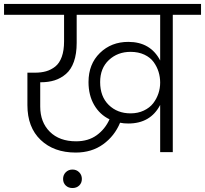

<svg xmlns="http://www.w3.org/2000/svg" viewBox="-49 -760 1024 959"><path d="M591.8 -143.1Q568.4 -143.1 550.8 -147Q522.9 -80.1 465.8 -39.1Q408.7 2 329.1 2Q220.2 2 154.1 -61Q87.9 -124 87.9 -234.9V-397H126Q157.2 -397 181.6 -404.1Q206.1 -411.1 227.1 -427.7Q248 -444.3 259.5 -476.1Q271 -507.8 271 -553.2V-686H-28.8V-740.2H955.1V-686H814V0H751V-235.8Q702.6 -143.1 591.8 -143.1ZM151.9 -228Q151.9 -149.4 200 -101.8Q248 -54.2 331.1 -54.2Q392.1 -54.2 434.1 -84.7Q476.1 -115.2 498 -164.1Q449.2 -187.5 421.1 -236.1Q393.1 -284.7 393.1 -350.1Q393.1 -439.9 450 -495.4Q506.8 -550.8 591.8 -550.8Q702.6 -550.8 751 -458V-686H334V-545.9Q334 -491.2 320.1 -451.9Q306.2 -412.6 280.5 -390.6Q254.9 -368.7 224.1 -358.9Q193.4 -349.1 154.8 -349.1H151.9ZM279.3 166.5Q266.1 153.8 266.1 133.8Q266.1 113.8 279.5 100.3Q293 86.9 313 86.9Q333 86.9 346.4 100.3Q359.9 113.8 359.9 133.8Q359.9 153.8 346.7 166.5Q333.5 179.2 313 179.2Q292.5 179.2 279.3 166.5ZM451.2 -350.1Q451.2 -277.8 494.1 -235.8Q537.1 -193.8 603 -193.8Q640.1 -193.8 669.4 -207.8Q698.7 -221.7 716.1 -244.1Q733.4 -266.6 742.2 -293Q751 -319.3 751 -347.2Q751 -375.5 742.9 -401.4Q734.9 -427.2 718.3 -450.2Q701.7 -473.1 671.9 -487.1Q642.1 -501 603 -501Q538.6 -501 494.9 -460.2Q451.2 -419.4 451.2 -350.1Z"/></svg>

Font: PoppinsZ Light
Style: Regular
Weight: 300
Designer: Ninad Kale (Devanagari), Jonny Pinhorn (Latin)
Foundry: Indian Type Foundry
Version: Version 3.002;FEAKit 1.0